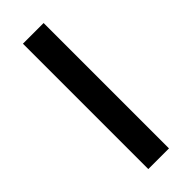

<svg xmlns="http://www.w3.org/2000/svg" viewBox="-233 -729 758 758"><g transform="rotate(-45 146.0 -350.0)"><path d="M88 0V-700H203.5V0Z"/></g></svg>

Font: Overpass SemiBold
Style: Regular
Weight: 600
Designer: Delve Withrington, Dave Bailey, Thomas Jockin
Foundry: Delve Fonts LLC
Version: Version 4.000